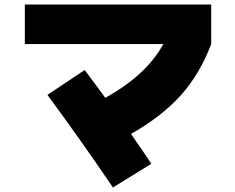

<svg xmlns="http://www.w3.org/2000/svg" viewBox="-20 -760 1040 850"><path d="M90 -565V-740H915V-565Q866 -435 783 -341Q700 -247 560 -167Q626 -72 650 -35L480 70Q343 -132 190 -340L355 -450Q418 -366 446 -327Q629 -428 703 -565Z"/></svg>

Font: M PLUS 1p Black
Style: Regular
Weight: 900
Version: Version 1.061